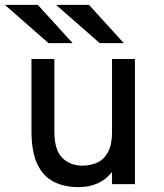

<svg xmlns="http://www.w3.org/2000/svg" viewBox="-32 -752 668 784"><path d="M288.5 12Q228.5 12 185.5 -10.8Q142.5 -33.5 119.5 -83.8Q96.5 -134 96.5 -217V-511H190V-215.5Q190 -138.5 222.8 -107Q255.5 -75.5 303.5 -75.5Q337 -75.5 364.8 -88Q392.5 -100.5 409 -130.8Q425.5 -161 425.5 -213.5V-511H519V0H425.5V-50Q401.5 -19 367 -3.5Q332.5 12 288.5 12ZM375 -576 197 -732H331.5L473.5 -576ZM166 -576 -12 -732H122.5L264.5 -576Z"/></svg>

Font: Overpass Mono Medium
Style: Regular
Weight: 500
Monospace: yes
Designer: Delve Withrington, Dave Bailey
Foundry: Delve Fonts LLC
Version: Version 4.000